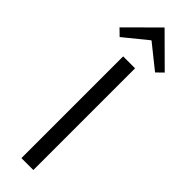

<svg xmlns="http://www.w3.org/2000/svg" viewBox="-396 -1085 1081 1081"><g transform="rotate(45 145.0 -544.5)"><path d="M325 -911 286 -873 145 -986H143L4 -873L-35 -911L144 -1089H146ZM190 0H95V-810H190Z"/></g></svg>

Font: TypoPRO Sinkin Sans
Style: 400 Regular
Weight: 400
Designer: Keith Bates
Foundry: K-Type
Version: Sinkin Sans (version 1.0)  by Keith Bates   •   © 2014   www